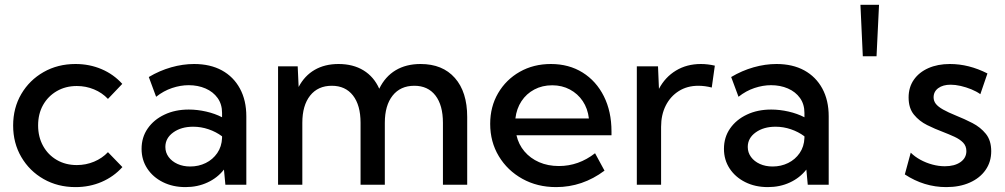

<svg xmlns="http://www.w3.org/2000/svg" viewBox="-20 -762 4145 792"><path d="M484.9 -72.8Q449.2 -33.2 399.4 -11.7Q349.6 9.8 291.5 9.8Q218.3 9.8 159.9 -23.4Q101.6 -56.6 67.9 -114.3Q34.2 -171.9 34.2 -244.1Q34.2 -316.9 67.9 -374.3Q101.6 -431.6 159.9 -464.8Q218.3 -498 291.5 -498Q349.1 -498 398.9 -476.8Q448.7 -455.6 484.4 -416L425.3 -354Q401.4 -379.4 367.9 -393.3Q334.5 -407.2 296.9 -407.2Q250.5 -407.2 214.4 -386.2Q178.2 -365.2 157.7 -328.9Q137.2 -292.5 137.2 -244.6Q137.2 -197.3 157.7 -160.2Q178.2 -123 214.4 -102.1Q250.5 -81.1 296.9 -81.1Q334.5 -81.1 368.2 -95.2Q401.9 -109.4 425.3 -134.3Z M996.1 0H909.7L903.8 -62.5Q877 -28.3 835.9 -9.3Q794.9 9.8 745.1 9.8Q692.9 9.8 651.9 -10.7Q610.8 -31.2 587.4 -66.9Q564 -102.5 564 -147.9Q564 -195.8 589.4 -232.2Q614.7 -268.6 658.7 -289.3Q702.6 -310.1 758.8 -310.1Q793.9 -310.1 830.3 -301.8Q866.7 -293.5 896 -278.3V-296.4Q896 -332 877.7 -357.7Q859.4 -383.3 827.9 -397Q796.4 -410.6 758.3 -410.6Q724.6 -410.6 689.7 -398.9Q654.8 -387.2 624 -362.8L593.8 -444.3Q638.2 -470.7 686.3 -484.4Q734.4 -498 780.8 -498Q847.2 -498 895.3 -471.7Q943.4 -445.3 969.7 -396.7Q996.1 -348.1 996.1 -282.2ZM764.6 -75.2Q799.3 -75.2 828.6 -89.6Q857.9 -104 876.2 -130.6Q894.5 -157.2 896 -192.9V-199.7Q871.1 -218.3 840.1 -228.8Q809.1 -239.3 776.9 -239.3Q727.5 -239.3 694.8 -215.8Q662.1 -192.4 662.1 -155.8Q662.1 -132.8 675.5 -114.5Q689 -96.2 712.2 -85.7Q735.4 -75.2 764.6 -75.2Z M1907.2 0H1807.1V-255.4Q1807.1 -328.1 1776.1 -368.2Q1745.1 -408.2 1689 -408.2Q1631.8 -408.2 1599.6 -367.7Q1567.4 -327.1 1567.4 -255.4V0H1467.3V-255.4Q1467.3 -328.1 1436 -368.2Q1404.8 -408.2 1348.6 -408.2Q1291.5 -408.2 1259.3 -367.7Q1227.1 -327.1 1227.1 -255.4V0H1127V-488.3H1208L1211.9 -403.3Q1236.3 -449.7 1278.1 -473.9Q1319.8 -498 1376.5 -498Q1436.5 -498 1479.5 -471.7Q1522.5 -445.3 1544.4 -396Q1568.8 -446.3 1612.1 -472.2Q1655.3 -498 1714.8 -498Q1805.7 -498 1856.4 -440.4Q1907.2 -382.8 1907.2 -279.8Z M2473.6 -58.1Q2382.8 9.8 2273.9 9.8Q2196.3 9.8 2134.8 -24.4Q2073.2 -58.6 2037.6 -117.7Q2002 -176.8 2002 -251Q2002 -321.8 2034.7 -377.7Q2067.4 -433.6 2124 -465.8Q2180.7 -498 2252.4 -498Q2326.7 -498 2383.1 -462.9Q2439.5 -427.7 2470.9 -365Q2502.4 -302.2 2502.4 -219.7V-204.1H2110.4Q2119.1 -166 2143.3 -137.5Q2167.5 -108.9 2203.9 -93Q2240.2 -77.1 2285.6 -77.1Q2366.7 -77.1 2434.6 -129.9ZM2106 -273.4H2409.2Q2404.3 -314.5 2383.8 -345Q2363.3 -375.5 2330.8 -392.8Q2298.3 -410.2 2257.8 -410.2Q2216.8 -410.2 2184.1 -392.8Q2151.4 -375.5 2131.1 -344.7Q2110.8 -314 2106 -273.4Z M2707 0H2606.9V-488.3H2694.3L2698.2 -395.5Q2723.6 -443.8 2768.3 -470.9Q2813 -498 2871.1 -498Q2885.3 -498 2899.7 -496.3Q2914.1 -494.6 2928.7 -491.2L2916 -400.9Q2887.7 -408.2 2860.4 -408.2Q2814.9 -408.2 2780.3 -386.5Q2745.6 -364.7 2726.3 -326.7Q2707 -288.6 2707 -238.8Z M3398.4 0H3312L3306.2 -62.5Q3279.3 -28.3 3238.3 -9.3Q3197.3 9.8 3147.5 9.8Q3095.2 9.8 3054.2 -10.7Q3013.2 -31.2 2989.7 -66.9Q2966.3 -102.5 2966.3 -147.9Q2966.3 -195.8 2991.7 -232.2Q3017.1 -268.6 3061 -289.3Q3105 -310.1 3161.1 -310.1Q3196.3 -310.1 3232.7 -301.8Q3269 -293.5 3298.3 -278.3V-296.4Q3298.3 -332 3280 -357.7Q3261.7 -383.3 3230.2 -397Q3198.7 -410.6 3160.6 -410.6Q3127 -410.6 3092 -398.9Q3057.1 -387.2 3026.4 -362.8L2996.1 -444.3Q3040.5 -470.7 3088.6 -484.4Q3136.7 -498 3183.1 -498Q3249.5 -498 3297.6 -471.7Q3345.7 -445.3 3372.1 -396.7Q3398.4 -348.1 3398.4 -282.2ZM3167 -75.2Q3201.7 -75.2 3231 -89.6Q3260.3 -104 3278.6 -130.6Q3296.9 -157.2 3298.3 -192.9V-199.7Q3273.4 -218.3 3242.4 -228.8Q3211.4 -239.3 3179.2 -239.3Q3129.9 -239.3 3097.2 -215.8Q3064.5 -192.4 3064.5 -155.8Q3064.5 -132.8 3077.9 -114.5Q3091.3 -96.2 3114.5 -85.7Q3137.7 -75.2 3167 -75.2Z M3595.7 -529.8H3539.1L3529.3 -742.2H3606Z M3712.4 -42.5 3736.8 -132.3Q3753.4 -115.7 3776.6 -103Q3799.8 -90.3 3825.9 -83.3Q3852.1 -76.2 3877.4 -76.2Q3917.5 -76.2 3941.9 -93.3Q3966.3 -110.4 3966.3 -138.7Q3966.3 -159.7 3952.9 -173.6Q3939.5 -187.5 3917.2 -197.8Q3895 -208 3869.6 -217.8Q3836.9 -230 3804.4 -246.1Q3772 -262.2 3750 -289.1Q3728 -315.9 3728 -359.9Q3728 -401.9 3749.5 -432.9Q3771 -463.9 3809.6 -481Q3848.1 -498 3898.4 -498Q3976.6 -498 4053.2 -459L4023.9 -373.5Q4008.3 -384.8 3986.8 -393.6Q3965.3 -402.3 3942.9 -407.5Q3920.4 -412.6 3901.4 -412.6Q3869.6 -412.6 3850.3 -398.4Q3831.1 -384.3 3831.1 -360.4Q3831.1 -345.7 3840.3 -333.7Q3849.6 -321.8 3869.9 -310.3Q3890.1 -298.8 3924.8 -284.7Q3958 -271.5 3991.2 -254.4Q4024.4 -237.3 4046.6 -210Q4068.8 -182.6 4068.8 -138.2Q4068.8 -94.2 4045.4 -60.8Q4022 -27.3 3980.2 -8.8Q3938.5 9.8 3883.3 9.8Q3792 9.8 3712.4 -42.5Z"/></svg>

Font: Kumbh Sans Medium
Style: Regular
Weight: 500
Version: Version 1.005